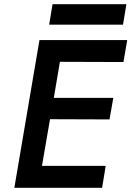

<svg xmlns="http://www.w3.org/2000/svg" viewBox="-20 -890 623 910"><path d="M213 -773H563L579 -870H229ZM167 -700 48 0H464L481 -104H179L217 -325L499 -324L517 -426H235L264 -597L565 -596L583 -700Z"/></svg>

Font: Jost Medium
Style: Italic
Weight: 500
Italic angle: -5°
Version: Version 3.710